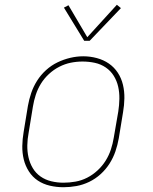

<svg xmlns="http://www.w3.org/2000/svg" viewBox="-20 -777 640 805"><path d="M246 8Q217 8 189 1.5Q161 -5 138.5 -20Q116 -35 101 -58.5Q86 -82 79.5 -109Q73 -136 73.5 -165Q74 -194 79 -223L97 -333Q102 -361 111 -387.5Q120 -414 135.5 -438.5Q151 -463 173 -483Q195 -503 221 -515.5Q247 -528 274.5 -534.5Q302 -541 329 -541Q358 -541 386 -533.5Q414 -526 436.5 -510.5Q459 -495 474 -472Q489 -449 495.5 -421.5Q502 -394 501.5 -365Q501 -336 496 -307L478 -197Q473 -169 464 -142.5Q455 -116 439.5 -91.5Q424 -67 402 -47Q380 -27 354 -14.5Q328 -2 300.5 3Q273 8 246 8ZM246 -11Q271 -11 296.5 -15.5Q322 -20 345.5 -32Q369 -44 389 -62.5Q409 -81 423 -103.5Q437 -126 445 -150.5Q453 -175 457 -200L476 -310Q480 -336 480.5 -362.5Q481 -389 475.5 -413.5Q470 -438 457 -459Q444 -480 423.5 -494Q403 -508 378 -513.5Q353 -519 326 -519Q301 -519 276.5 -514Q252 -509 228.5 -497Q205 -485 185 -466.5Q165 -448 151.5 -426Q138 -404 130 -379.5Q122 -355 118 -330L100 -220Q95 -194 94.5 -168Q94 -142 99.5 -117.5Q105 -93 117.5 -72Q130 -51 150 -37Q170 -23 195 -17Q220 -11 246 -11ZM333 -606 248 -745 267 -755 346 -621 470 -757 487 -743 356 -606Z"/></svg>

Font: Iosevka Curly Slab ThEx
Style: Italic
Weight: 100
Width: 7
Italic angle: -9°
Monospace: yes
Designer: Belleve Invis
Foundry: Belleve Invis
Version: Version 11.1.0; ttfautohint (v1.8.3)